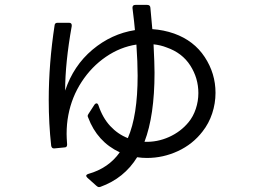

<svg xmlns="http://www.w3.org/2000/svg" viewBox="-20 -699 1040 784"><path d="M200 -93Q191 -93 189 -104Q179 -194 179 -290Q179 -440 203 -596Q204 -606 215 -606H262Q274 -606 273 -593Q246 -442 246 -329Q280 -431 357.5 -496Q435 -561 531 -576Q529 -602 521 -666V-668Q521 -679 533 -679H581Q593 -679 594 -668Q600 -606 602 -580Q648 -577 691 -562Q772 -533 816 -466Q860 -399 860 -320Q860 -277 846.5 -236Q833 -195 807 -162Q767 -110 706.5 -82Q646 -54 580 -54Q560 -54 540 -57Q487 29 390 64Q388 65 385 65Q379 65 374 60L337 27Q332 22 332 19Q332 14 341 11Q423 -12 469 -77Q377 -120 340 -219Q338 -223 338 -226Q338 -229 342 -235L366 -272Q370 -277 374 -277Q379 -277 382 -269Q399 -218 430 -184.5Q461 -151 502 -135Q542 -227 542 -390Q542 -444 537 -517Q471 -507 412.5 -467Q354 -427 313.5 -365Q273 -303 259 -229Q252 -193 252 -152Q252 -138 254 -110V-108Q254 -97 243 -97L202 -93ZM750 -200Q769 -223 779.5 -254.5Q790 -286 790 -319Q790 -380 757 -431.5Q724 -483 661 -505Q636 -515 607 -518Q611 -438 611 -402Q611 -227 570 -120Q622 -118 670 -139.5Q718 -161 750 -200Z"/></svg>

Font: LINE Seed JP_TTF Regular
Style: Regular
Weight: 400
Designer: LINE & Fontrix & Fontworks
Version: Version 1.002